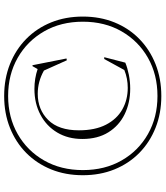

<svg xmlns="http://www.w3.org/2000/svg" viewBox="42 -806 775 898"><g transform="rotate(-90 429.0 -357.5)"><path d="M428.5 -725Q509.5 -725 577.5 -698Q645.5 -671 695.5 -621.8Q745.5 -572.5 772.8 -505.2Q800 -438 800 -357Q800 -276.5 772.8 -209.2Q745.5 -142 695.5 -93Q645.5 -44 577.5 -17Q509.5 10 428.5 10Q347.5 10 279.8 -17Q212 -44 162.2 -93Q112.5 -142 85.2 -209.2Q58 -276.5 58 -357Q58 -438 85.2 -505.2Q112.5 -572.5 162.2 -621.8Q212 -671 279.8 -698Q347.5 -725 428.5 -725ZM428.5 -706.5Q329 -706.5 250.5 -661.8Q172 -617 127 -538.2Q82 -459.5 82 -357Q82 -254.5 127 -175.8Q172 -97 250.5 -52.5Q329 -8 428.5 -8Q528.5 -8 607 -52.5Q685.5 -97 730.8 -175.8Q776 -254.5 776 -357Q776 -459.5 730.8 -538.2Q685.5 -617 607 -661.8Q528.5 -706.5 428.5 -706.5ZM466.5 -147Q510.5 -147 550 -163L601.5 -257H610L584.5 -158.5Q561 -148.5 528.5 -142Q496 -135.5 463 -135.5Q396.5 -135.5 343.2 -161.5Q290 -187.5 258.8 -237.5Q227.5 -287.5 227.5 -359.5Q227.5 -426 257.5 -476.5Q287.5 -527 340.5 -555.2Q393.5 -583.5 461.5 -583.5Q510.5 -583.5 554.5 -568.5L568 -592.5H572.5L604 -433.5L595.5 -432L547.5 -539Q496 -568 439 -568Q365 -568 316.5 -519.2Q268 -470.5 268 -375.5Q268 -300 294.2 -249Q320.5 -198 365.5 -172.5Q410.5 -147 466.5 -147Z"/></g></svg>

Font: Newsreader Display ExtraLight
Style: Regular
Weight: 275
Designer: Hugues Gentile
Foundry: Production Type
Version: Version 1.001